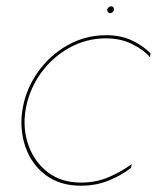

<svg xmlns="http://www.w3.org/2000/svg" viewBox="-20 -582 514 611"><path d="M61 -230Q52 -171 71 -118.5Q90 -66 132.5 -33.5Q175 -1 238 -1Q288 -1 330 -20Q372 -39 399 -60L397 -48Q370 -26 328.5 -8.5Q287 9 237 9Q171 9 126 -24.5Q81 -58 61.5 -113Q42 -168 51 -230Q61 -296 99 -350.5Q137 -405 194 -437.5Q251 -470 318 -470Q365 -470 401.5 -452.5Q438 -435 459 -412L457 -400Q438 -423 401 -441.5Q364 -460 317 -460Q254 -460 199 -429Q144 -398 107.5 -345.5Q71 -293 61 -230ZM321 -551Q322 -556 326 -559Q330 -562 334 -562Q338 -562 340.5 -559Q343 -556 343 -551Q342 -547 338.5 -543.5Q335 -540 330 -540Q326 -540 323.5 -543.5Q321 -547 321 -551Z"/></svg>

Font: Jost Thin
Style: Italic
Weight: 200
Italic angle: -5°
Version: Version 3.710